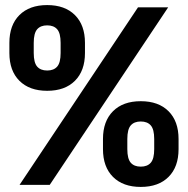

<svg xmlns="http://www.w3.org/2000/svg" viewBox="-20 -729 740 757"><path d="M166 -371Q96 -371 56.5 -410.5Q17 -450 17 -520V-560Q17 -630 56.5 -669.5Q96 -709 166 -709Q236 -709 275.5 -669.5Q315 -630 315 -560V-520Q315 -450 275.5 -410.5Q236 -371 166 -371ZM166 -451Q192 -451 205.5 -466.5Q219 -482 219 -520V-560Q219 -598 205.5 -613.5Q192 -629 166 -629Q140 -629 126.5 -613.5Q113 -598 113 -560V-520Q113 -482 126.5 -466.5Q140 -451 166 -451ZM524 -700H643L176 0H57ZM535 8Q465 8 425.5 -31.5Q386 -71 386 -141V-181Q386 -251 425.5 -290.5Q465 -330 535 -330Q605 -330 644.5 -290.5Q684 -251 684 -181V-141Q684 -71 644.5 -31.5Q605 8 535 8ZM535 -72Q561 -72 574.5 -87.5Q588 -103 588 -141V-181Q588 -219 574.5 -234.5Q561 -250 535 -250Q509 -250 495.5 -234.5Q482 -219 482 -181V-141Q482 -103 495.5 -87.5Q509 -72 535 -72Z"/></svg>

Font: Golos UI
Style: Bold
Weight: 700
Designer: A.Korolkova, Vitaly Kuzmin
Foundry: ParaType Ltd
Version: Version 2.000